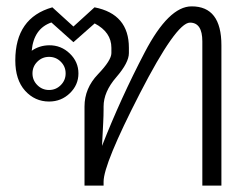

<svg xmlns="http://www.w3.org/2000/svg" viewBox="-20 -580 788 600"><path d="M81.5 -350.6Q81.5 -329.1 96.7 -314Q111.8 -298.8 133.3 -298.8Q154.8 -298.8 169.9 -314Q185.1 -329.1 185.1 -350.6Q185.1 -372.1 169.9 -387.2Q154.8 -402.3 133.3 -402.3Q111.8 -402.3 96.7 -387.2Q81.5 -372.1 81.5 -350.6ZM303.7 -237.8Q303.7 -218.8 302.5 -196.3Q301.3 -173.8 298.8 -124Q357.4 -273.4 432.4 -416.7Q507.3 -560.1 578.6 -560.1Q671.9 -560.5 671.9 -438.5V0H612.3V-450.7Q612.3 -509.3 573.7 -509.3Q530.8 -509.3 417.2 -288.3Q303.7 -67.4 303.7 -12.2V0H244.1V-247.1Q244.1 -304.2 286.1 -347.9Q328.1 -391.6 328.1 -414.1V-430.7Q328.1 -479.5 275.9 -506.8L209.5 -448.2L140.6 -509.8Q85.4 -490.7 79.1 -421.4Q103 -438 133.3 -438.5Q170.9 -439 198.2 -412.6Q225.1 -386.7 225.1 -350.6Q225.1 -314.5 198.2 -288.6Q171.4 -262.7 133.3 -262.7Q88.9 -262.7 58.3 -296.6Q27.8 -330.6 27.8 -391.1Q27.8 -524.4 143.6 -557.1L209.5 -497.1L275.4 -557.1Q382.8 -536.1 382.8 -430.7V-414.1Q382.8 -384.3 343.3 -338.6Q303.7 -293 303.7 -247.1Z"/></svg>

Font: Roboto Web
Style: Light
Weight: 300
Designer: Google
Version: Version 1.200310; 2013